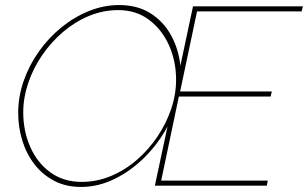

<svg xmlns="http://www.w3.org/2000/svg" viewBox="-20 -735 1219 760"><path d="M301 5Q241 5 195 -19Q149 -43 117 -84Q85 -125 68.5 -178Q52 -231 52 -288Q52 -353 74 -415.5Q96 -478 134.5 -532Q173 -586 223.5 -627Q274 -668 332.5 -691.5Q391 -715 452 -715Q524 -715 575.5 -682.5Q627 -650 657 -595.5Q687 -541 694 -475L744 -710H1179L1174 -690H760L693 -373H1056L1051 -353H688L618 -20H1040L1036 0H593L643 -234Q607 -167 553 -113Q499 -59 434 -27Q369 5 301 5ZM303 -15Q363 -15 418.5 -38Q474 -61 521 -101.5Q568 -142 603 -194Q638 -246 657.5 -303.5Q677 -361 677 -419Q677 -493 649 -555.5Q621 -618 570 -656.5Q519 -695 448 -695Q388 -695 332.5 -672Q277 -649 229.5 -608.5Q182 -568 146.5 -516Q111 -464 91.5 -406Q72 -348 72 -290Q72 -217 99.5 -154Q127 -91 179 -53Q231 -15 303 -15Z"/></svg>

Font: Raleway Thin Thin
Style: Italic
Weight: 250
Italic angle: -12°
Version: Version 4.026